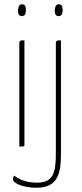

<svg xmlns="http://www.w3.org/2000/svg" viewBox="-20 -690 385 904"><path d="M65 -642C64 -625 69 -615 82 -614C96 -614 101 -623 102 -640C103 -659 97 -670 84 -670C72 -670 66 -661 65 -642ZM238 -642C237 -625 242 -615 255 -614C269 -614 274 -623 275 -640C276 -659 270 -670 257 -670C245 -670 239 -661 238 -642ZM267 -500C248 -500 243 -500 243 -485V28C243 118 234 170 155 170C102 170 69 154 47 137C42 144 41 149 41 155C41 170 83 194 152 194C249 194 267 131 267 37ZM95 -500C76 -500 71 -500 71 -485V0C95 0 95 0 95 -10Z"/></svg>

Font: Yanone Kaffeesatz Extra Light
Style: Regular
Weight: 200
Designer: Yanone (Cyrillic: Daniel Pouzeot & Huerta Tipografica)
Foundry: Yanone
Version: Version 1.100;PS 001.100;hotconv 1.0.70;makeotf.lib2.5.58329